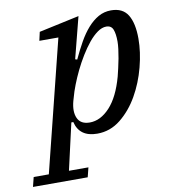

<svg xmlns="http://www.w3.org/2000/svg" viewBox="-166 -602 792 874"><g transform="rotate(-10 230.0 -165.0)"><path d="M-73 156H-3L148 -450H60L69 -490L255 -530L206 -339L215 -336Q234 -377 254 -412.5Q274 -448 297 -474Q320 -500 346.5 -515Q373 -530 405 -530Q459 -530 482.5 -491.5Q506 -453 506 -382Q506 -320 488 -251Q470 -182 436.5 -123.5Q403 -65 355 -26.5Q307 12 247 12Q165 12 148 -59H139L90 156H180L169 200H-84ZM222 -44Q272 -44 315 -90.5Q358 -137 383 -228Q387 -244 392 -265.5Q397 -287 401 -308.5Q405 -330 407.5 -350.5Q410 -371 410 -385Q410 -421 402 -441Q394 -461 371 -461Q351 -461 330 -446Q309 -431 289 -406.5Q269 -382 250 -351Q231 -320 215.5 -288Q200 -256 188 -225Q176 -194 170 -171L165 -154Q152 -106 166 -75Q180 -44 222 -44Z"/></g></svg>

Font: IBM Plex Serif Text
Style: Italic
Weight: 450
Italic angle: -14°
Designer: Mike Abbink, Paul van der Laan, Pieter van Rosmalen
Foundry: Bold Monday
Version: Version 3.001